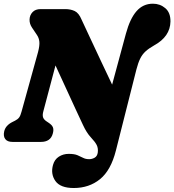

<svg xmlns="http://www.w3.org/2000/svg" viewBox="-34 -748 918 1012"><path d="M629.5 -570Q651 -649.5 685.5 -689Q720 -728.5 772 -728.5Q809.5 -728.5 837.2 -705Q865 -681.5 864.5 -634.5Q863 -555 778 -508.5Q750.5 -493 733.2 -477.2Q716 -461.5 705 -439.2Q694 -417 685 -382L577 45Q550.5 150 493 196.5Q435.5 243 355 243Q284 243 258 206Q232 169 245.5 121Q253.5 92.5 276.2 77.8Q299 63 328.5 63Q357.5 63 374.2 70Q391 77 404.2 84Q417.5 91 436 91Q451.5 91 465.2 83Q479 75 481.5 55Q484 32.5 475.5 16Q467 -0.5 444.5 -24.5Q422.5 -48 403.5 -89Q388 -122 363.5 -174.8Q339 -227.5 311.5 -287.8Q284 -348 258.5 -403L194.5 -161.5Q189 -141.5 193 -129.5Q197 -117.5 212.5 -107.5L221.5 -101.5Q240 -89.5 245 -76.5Q250 -63.5 244 -43Q232 0 181.5 0H32Q5 0 -6.2 -15Q-17.5 -30 -12 -55Q-5 -87.5 33.5 -106L45.5 -112Q59.5 -119 66.8 -128.8Q74 -138.5 79.5 -159.5L166.5 -473.5Q175.5 -508 173.5 -528Q171.5 -548 160.5 -564L135 -602Q121 -622.5 121.8 -645.2Q122.5 -668 137.5 -684Q152.5 -700 180 -700H310.5Q338 -700 359.8 -689.8Q381.5 -679.5 396 -644.5Q413.5 -607 440.5 -549.2Q467.5 -491.5 498 -426.5Q528.5 -361.5 557 -302Z"/></svg>

Font: Fraunces 72pt SuperSoft Black
Style: Italic
Weight: 900
Italic angle: -16°
Version: Version 1.000;[b76b70a41]